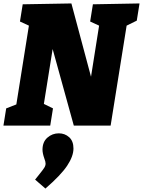

<svg xmlns="http://www.w3.org/2000/svg" viewBox="-32 -730 831 1116"><path d="M508 -705 779 -710 763 -610 704 -581 611 0H397L274 -445L223 -126L276 -100L260 0H-12L4 -100L63 -123L136 -581L84 -605L100 -705L383 -710L497 -284L544 -581L492 -605ZM172 314 196 284Q217 258 225 245.5Q233 233 233 221Q233 210 226 192Q215 161 215 140Q215 95 243.5 70Q272 45 310 45Q345 45 370 67.5Q395 90 395 133Q395 178 358.5 233Q322 288 232 366Z"/></svg>

Font: Bitter Pro Black
Style: Italic
Weight: 900
Italic angle: -9°
Designer: Sol Matas, and Bitter project Authors
Foundry: Sol Matas
Version: Version 1.010